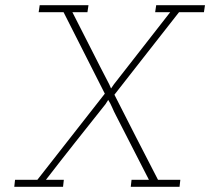

<svg xmlns="http://www.w3.org/2000/svg" viewBox="-20 -720 810 740"><path d="M133 -700H321L317 -673H259Q295 -603 330 -533.5Q365 -464 401 -395L408 -379L419 -395L636 -673H578L582 -700H770L766 -673H670Q607 -592 545 -513.5Q483 -435 421 -355Q463 -272 504.5 -191Q546 -110 589 -27H675L672 0H484L487 -27H554L427 -275Q419 -290 412.5 -305.5Q406 -321 397 -335L387 -319Q329 -246 271.5 -173.5Q214 -101 157 -27H226L223 0H35L38 -27H124L384 -359L225 -673H129Z"/></svg>

Font: Josefin Slab Light
Style: Italic
Weight: 300
Italic angle: -12°
Designer: Santiago Orozco
Foundry: Typemade
Version: Version 2.000